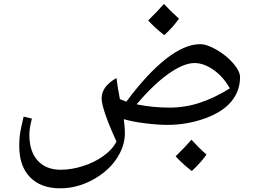

<svg xmlns="http://www.w3.org/2000/svg" viewBox="-20 -640 1329 999"><path d="M293 339.8Q192.4 339.8 136.2 282Q80.1 224.1 80.1 119.1Q80.1 82.5 84.2 54.9Q88.4 27.3 103 -33.2L146 -22.9Q132.8 27.3 132.8 61Q132.8 147.9 176 195.6Q219.2 243.2 295.9 243.2Q352.1 243.2 411.9 224.1Q471.7 205.1 519 170.9Q566.4 136.7 585.9 96.2Q508.8 -72.8 508.8 -128.9Q508.8 -190.4 585.9 -233.9Q594.2 -172.4 604 -124Q609.9 -121.1 637.2 -110.8Q745.6 -256.8 843.5 -333.5Q941.4 -410.2 1021 -410.2Q1057.1 -410.2 1108.4 -380.1Q1159.7 -350.1 1194.3 -309.6Q1229 -269 1229 -238.8Q1229 -166.5 1183.1 -111.3Q1137.2 -56.2 1044.4 -23.2Q951.7 9.8 850.1 9.8Q802.2 9.8 736.6 1.7Q670.9 -6.3 624 -20Q629.9 23.4 629.9 51.8Q629.9 122.6 584.7 188.5Q539.6 254.4 459.5 297.1Q379.4 339.8 293 339.8ZM992.2 -312Q936 -312 857.4 -256.6Q778.8 -201.2 690.9 -97.2Q772.9 -80.1 861.8 -80.1Q943.8 -80.1 1020.8 -105.7Q1097.7 -131.3 1175.8 -180.2Q1142.6 -240.2 1091.6 -276.1Q1040.5 -312 992.2 -312ZM1054.2 164.1Q1029.3 201.7 978 250Q925.8 209.5 894 173.3Q946.3 122.1 976.1 86.9Q1016.6 131.3 1054.2 164.1ZM911.1 -543Q886.2 -505.4 835 -457Q782.7 -497.6 751 -533.7Q800.8 -582.5 833 -619.6Q871.6 -577.6 911.1 -543Z"/></svg>

Font: Sahl Naskh
Style: Regular
Weight: 400
Designer: Pascal Zoghbi
Version: Version 1.001